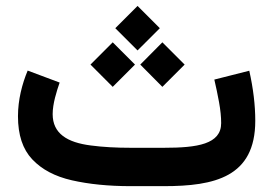

<svg xmlns="http://www.w3.org/2000/svg" viewBox="-20 -637 935 657"><path d="M540.5 0C714.4 0 853.5 -31.2 853.5 -223.6C853.5 -276.9 846.7 -334 833 -395L713.4 -364.7C719.2 -339.8 724.6 -314.5 729.5 -287.6C734.4 -260.7 736.8 -236.8 736.8 -215.8C736.8 -143.6 655.3 -131.3 541.5 -131.3H427.2C377 -131.3 331.5 -133.8 291 -139.2C210.4 -149.4 160.2 -179.7 160.2 -246.6C160.2 -282.2 173.8 -324.7 184.1 -354.5L74.7 -395.5C55.7 -350.1 41.5 -295.4 41.5 -239.3C41.5 -175.3 57.6 -126.5 90.3 -91.8C123 -57.1 168 -33.2 226.1 -20C284.2 -6.8 351.1 0 427.2 0ZM374.5 -540.5 450.7 -464.4 526.9 -540.5 450.7 -616.7ZM460 -416 535.6 -339.8 611.8 -416 535.6 -492.2ZM289.6 -416 365.7 -339.8 441.9 -416 365.7 -492.2Z"/></svg>

Font: Vazirmatn
Style: Bold
Weight: 700
Designer: Saber Rastikerdar
Foundry: Saber Rastikerdar
Version: Version 33.003